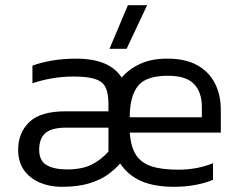

<svg xmlns="http://www.w3.org/2000/svg" viewBox="-20 -710 921 740"><path d="M402 -522 473 -690H547L468 -522ZM217 10Q172 10 134 -6Q96 -22 73 -53.5Q50 -85 50 -133Q50 -198 93 -239.5Q136 -281 233 -281H398V-310Q398 -349 387.5 -372Q377 -395 348 -405Q319 -415 263 -415Q220 -415 180 -408Q140 -401 105 -389V-457Q137 -469 180.5 -476.5Q224 -484 274 -484Q402 -484 449 -411Q477 -444 520.5 -464Q564 -484 625 -484Q695 -484 740.5 -458.5Q786 -433 808.5 -388.5Q831 -344 831 -288V-199H480Q484 -145 503.5 -114Q523 -83 562.5 -69.5Q602 -56 667 -56Q740 -56 801 -81V-17Q770 -4 731.5 3Q693 10 651 10Q575 10 524.5 -12Q474 -34 443 -80Q424 -58 396 -37.5Q368 -17 324.5 -3.5Q281 10 217 10ZM480 -258H758V-297Q758 -355 727.5 -386.5Q697 -418 627 -418Q542 -418 511 -378Q480 -338 480 -258ZM238 -57Q296 -57 333 -75.5Q370 -94 398 -126V-218H235Q179 -218 155 -197Q131 -176 131 -133Q131 -90 160 -73.5Q189 -57 238 -57Z"/></svg>

Font: Kanit Light
Style: Regular
Weight: 300
Designer: Katatrad Team
Foundry: CadsonDemak
Version: Version 2.000; ttfautohint (v1.8.3)